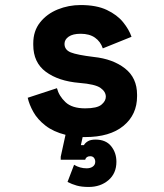

<svg xmlns="http://www.w3.org/2000/svg" viewBox="-20 -530 652 762"><path d="M332 212Q304 212 284.5 206.5Q265 201 248 192L274 124Q297 138 324 138Q339 138 348.5 131Q358 124 358 112Q358 103 353 96.5Q348 90 338 90Q322 90 318 104H221V92L240 5Q192 -7 160.5 -31.5Q129 -56 112.5 -85.5Q96 -115 90 -142L206 -180Q214 -149 240 -124.5Q266 -100 318 -100Q365 -100 382.5 -114.5Q400 -129 400 -146Q400 -166 379 -181Q358 -196 295 -201Q212 -208 162 -245Q112 -282 112 -352V-358Q112 -407 139 -441Q166 -475 209 -492.5Q252 -510 300 -510Q363 -510 404 -490.5Q445 -471 468.5 -442Q492 -413 502 -384L388 -338Q379 -365 357 -380.5Q335 -396 300 -396Q269 -396 252.5 -384.5Q236 -373 236 -356Q236 -332 261 -322Q286 -312 352 -304Q428 -296 476 -258.5Q524 -221 524 -154V-148Q524 -75 470 -30.5Q416 14 318 14H308L301 46H313Q318 37 329 30.5Q340 24 359 24Q400 24 421 50Q442 76 442 112Q442 158 410.5 185Q379 212 332 212Z"/></svg>

Font: Space Mono
Style: Bold
Weight: 700
Monospace: yes
Designer: Colophon Foundry + Benjamin Critton
Foundry: Colophon Foundry & Benjamin Critton
Version: Version 1.003; ttfautohint (v1.8.4.7-5d5b)